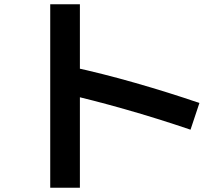

<svg xmlns="http://www.w3.org/2000/svg" viewBox="-20 -813 1040 906"><path d="M879 -201Q723 -254 570 -297.5Q417 -341 281 -372L316 -498Q460 -467 617.5 -422Q775 -377 921 -327ZM217 73V-793H357V73Z"/></svg>

Font: M PLUS 2
Style: Bold
Weight: 700
Designer: Coji Morishita
Foundry: UNDERFOREST DESIGN
Version: Version 1.001